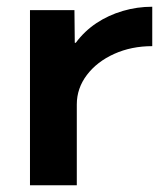

<svg xmlns="http://www.w3.org/2000/svg" viewBox="-20 -550 491 570"><path d="M69 0V-520H201L202 -423H205Q231 -458 266.5 -481.5Q302 -505 344.5 -517.5Q387 -530 432 -530V-413Q370 -413 319 -390Q268 -367 238 -327.5Q208 -288 208 -240V0Z"/></svg>

Font: M PLUS 2 Thin
Style: Bold
Weight: 700
Version: Version 1.001